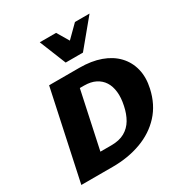

<svg xmlns="http://www.w3.org/2000/svg" viewBox="-209 -1080 1169 1233"><g transform="rotate(-30 376.0 -463.5)"><path d="M36 0 177 -658H401Q490 -658 558 -633.5Q626 -609 669.5 -563Q713 -517 728.5 -454Q744 -391 727 -315Q704 -210 639.5 -140Q575 -70 479.5 -35Q384 0 270 0ZM249 -124H330Q390 -124 429.5 -146.5Q469 -169 492.5 -209Q516 -249 527 -303Q539 -358 534 -402.5Q529 -447 509 -478Q489 -509 454.5 -526.5Q420 -544 370 -544H339ZM342 -731 404 -808 524 -927H632L470 -731ZM342 -731 263 -927H384L454 -809L470 -731Z"/></g></svg>

Font: Ysabeau Office Black
Style: Italic
Weight: 900
Italic angle: -12°
Designer: Christian Thalmann (Catharsis Fonts)
Version: Version 2.001;gftools[0.9.30]; featfreeze: tnum,lnum,ss02